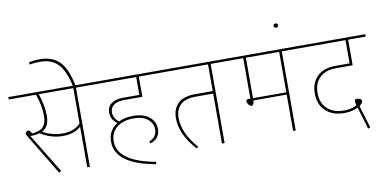

<svg xmlns="http://www.w3.org/2000/svg" viewBox="-102 -1217 3161 1579"><g transform="rotate(-10 1478.5 -427.5)"><path d="M701 -681V-661H549V0H527V-339Q469 -288 379 -288Q274 -288 190 -344Q155 -334 111 -334L310 -9L292 4L86 -337Q76 -354 76 -360Q76 -368 85 -375Q94 -382 102 -382Q114 -382 129 -353Q198 -358 224 -389.5Q250 -421 250 -477Q250 -568 215 -661H-12V-681ZM527 -367V-661H238Q273 -566 273 -475Q273 -382 211 -352Q291 -309 377 -309Q476 -309 527 -367Z M527 -678Q499 -807 445.5 -864.5Q392 -922 294 -922Q248 -922 208 -914L205 -934Q248 -943 292 -943Q401 -943 460.5 -882.5Q520 -822 548 -680Z M918 -492Q865 -492 835 -470Q805 -448 805 -408Q805 -362 850 -325Q900 -351 970 -351Q1058 -351 1106 -311Q1154 -271 1154 -210Q1154 -131 1075 -103L1065 -120Q1131 -146 1131 -210Q1131 -262 1089 -296Q1047 -330 970 -330Q886 -330 832 -288Q778 -246 778 -172Q778 -2 1094 54L1089 73Q756 15 756 -172Q756 -267 834 -316Q782 -351 782 -411Q782 -459 817.5 -485.5Q853 -512 918 -512H1052V-661H676V-681H1236V-661H1074V-492Z M1811 -681V-661H1674V0H1652V-417H1502Q1419 -417 1378 -377.5Q1337 -338 1337 -269Q1337 -141 1455 -8L1441 4Q1315 -133 1315 -269Q1315 -349 1361.5 -393.5Q1408 -438 1502 -438H1652V-661H1212V-681Z M2405 -681V-661H2268V0H2246V-304H1968Q1965 -263 1947 -263Q1935 -263 1922.5 -278Q1910 -293 1910 -306Q1910 -323 1929 -323H1946V-661H1787V-681ZM2246 -323V-661H1968V-323Z M2238 -878Q2238 -896 2256 -896Q2274 -896 2274 -878Q2274 -861 2256 -861Q2238 -861 2238 -878Z M2681 -447Q2594 -447 2546 -399.5Q2498 -352 2498 -272Q2498 -189 2549 -141Q2600 -93 2688 -93Q2754 -93 2796 -119Q2789 -140 2789 -152Q2789 -170 2808 -170Q2822 -170 2835 -163Q2848 -156 2848 -145Q2848 -127 2819 -107L2876 81L2857 88L2802 -97Q2752 -72 2687 -72Q2590 -72 2532.5 -126Q2475 -180 2475 -272Q2475 -361 2529 -414Q2583 -467 2679 -467H2800V-661H2380V-681H2969V-661H2822V-447Z"/></g></svg>

Font: FiraGO Thin
Style: Regular
Weight: 100
Designer: bBox Type
Foundry: bBox Type GmbH
Version: Version 1.001;PS 001.001;hotconv 1.0.88;makeotf.lib2.5.64775